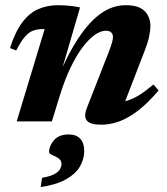

<svg xmlns="http://www.w3.org/2000/svg" viewBox="-20 -480 660 759"><path d="M44 -280.5 19.5 -290Q40.5 -355.5 68.5 -392.2Q96.5 -429 131.8 -444.2Q167 -459.5 209 -459.5Q225.5 -459.5 239 -458.5Q252.5 -457.5 266.2 -455.8Q280 -454 296.5 -450.5L223.5 -201L224 -207.5Q255.5 -276.5 286.8 -324.5Q318 -372.5 349.2 -402.2Q380.5 -432 412 -445.8Q443.5 -459.5 476 -459.5Q529 -459.5 551.8 -436.2Q574.5 -413 574.5 -377Q574.5 -358 569 -333.2Q563.5 -308.5 551 -277L458.5 -37.5L437 -75.5Q461 -75.5 484 -82.5Q507 -89.5 532 -105.2Q557 -121 586.5 -146L607 -122.5Q565.5 -73.5 526.8 -43.5Q488 -13.5 451.8 -0.2Q415.5 13 380 13Q337.5 13 323.8 -2.8Q310 -18.5 323.5 -53.5L411.5 -278.5Q419.5 -300 423 -312.2Q426.5 -324.5 426.5 -333.5Q426.5 -344.5 420 -351.5Q413.5 -358.5 398 -358.5Q378.5 -358.5 355.2 -342.5Q332 -326.5 307.5 -294.5Q283 -262.5 259.5 -214Q236 -165.5 216 -100.5L185 0H46L156.5 -365Q155 -365 153.2 -365Q151.5 -365 149.5 -365Q128 -365 111.2 -359Q94.5 -353 78.8 -335Q63 -317 44 -280.5ZM174 121.5Q174 96.5 193.5 74Q213 51.5 252 51.5Q281 51.5 297 68.2Q313 85 313 116.5Q313 148.5 296.2 177.8Q279.5 207 241.8 228.5Q204 250 141 259.5L146 223Q177 217.5 193.8 208.8Q210.5 200 216.8 189.5Q223 179 223 168.5Q223 153.5 210.8 145.5Q198.5 137.5 186.2 132.5Q174 127.5 174 121.5Z"/></svg>

Font: Newsreader 16pt 16pt
Style: Bold Italic
Weight: 700
Italic angle: -17°
Version: Version 1.003